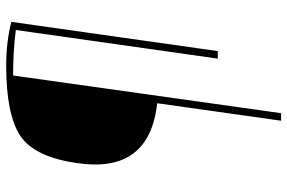

<svg xmlns="http://www.w3.org/2000/svg" viewBox="-178 -564 952 637"><g transform="rotate(-90 298.5 -246.0)"><path d="M216 210 274 -201Q38 -227 76 -470Q96 -609 166.5 -655.5Q237 -702 399 -702Q476 -702 544 -685L447 0H422L517 -670Q447 -679 366 -679L241 210Z"/></g></svg>

Font: Ezarion Thin
Style: Italic
Weight: 250
Italic angle: -8°
Designer: Natanael Gama
Version: Version 1.001;PS 001.001;hotconv 1.0.70;makeotf.lib2.5.58329